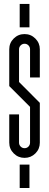

<svg xmlns="http://www.w3.org/2000/svg" viewBox="-20 -836 245 958"><path d="M129.9 -302.8 26.2 -406.5V-590.2Q26.2 -621.8 48.5 -643.9Q70.8 -666 102.5 -666Q134.1 -666 156.4 -643.7Q178.7 -621.4 178.7 -590.2V-449.4H129.9V-590.2Q129.9 -601.4 122 -609.5Q114.1 -617.7 102.5 -617.7Q91.2 -617.7 83.1 -609.5Q75 -601.4 75 -590.2V-426.9L178.7 -322.8V-124.1Q178.7 -92.5 156.4 -70.4Q134.1 -48.3 102.5 -48.3Q70.8 -48.3 48.5 -70.6Q26.2 -92.9 26.2 -124.1V-265.3H75V-124.1Q75 -112.9 83.1 -104.7Q91.2 -96.6 102.5 -96.6Q114.1 -96.6 122 -104.7Q129.9 -112.9 129.9 -124.1ZM78.3 -816.3H127V-699.7H78.3ZM78.3 -14.6H127V102H78.3Z"/></svg>

Font: Marapfhont
Style: Book
Weight: 400
Version: Version 0.15